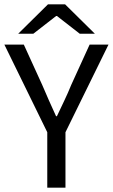

<svg xmlns="http://www.w3.org/2000/svg" viewBox="-21 -861 518 881"><path d="M195.9 0V-254.2L-0.9 -656.3H88.3L172.8 -471.1Q188.4 -434.5 203.7 -399.8Q219.1 -365.1 236.2 -327.9H240.2Q257.8 -365.1 274.3 -399.8Q290.9 -434.5 305.7 -471.1L390.2 -656.3H476.8L279.4 -254.2V0ZM62.6 -706.3 199 -841H277.8L414.2 -706.3H344.8L240.4 -787.5H236.4L132 -706.3Z"/></svg>

Font: SourceSans3VF
Style: Regular
Weight: 200
Designer: Paul D. Hunt
Foundry: Adobe
Version: Version 3.052;hotconv 1.1.0;makeotfexe 2.6.0